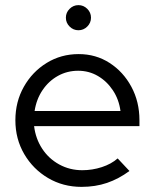

<svg xmlns="http://www.w3.org/2000/svg" viewBox="-20 -720 604 749"><path d="M298 9Q226 9 167.5 -25.5Q109 -60 74.5 -119Q40 -178 40 -251Q40 -323 73 -381.5Q106 -440 162 -474.5Q218 -509 287 -509Q354 -509 407.5 -474.5Q461 -440 492.5 -381.5Q524 -323 524 -251V-228H113Q119 -179 144.5 -140Q170 -101 211 -78.5Q252 -56 301 -56Q340 -56 377 -68Q414 -80 439 -102L485 -53Q443 -22 397.5 -6.5Q352 9 298 9ZM115 -287H450Q444 -332 420.5 -367.5Q397 -403 362 -423.5Q327 -444 285 -444Q242 -444 206 -424Q170 -404 146 -368.5Q122 -333 115 -287ZM286 -602Q266 -602 251.5 -616.5Q237 -631 237 -651Q237 -671 251.5 -685.5Q266 -700 286 -700Q306 -700 320.5 -685.5Q335 -671 335 -651Q335 -631 320.5 -616.5Q306 -602 286 -602Z"/></svg>

Font: Red Hat Display
Style: Regular
Weight: 300
Designer: Pentagram, MCKL
Foundry: Pentagram, MCKL
Version: Version 1.023